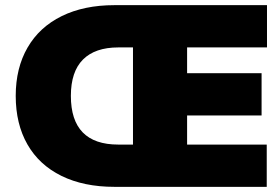

<svg xmlns="http://www.w3.org/2000/svg" viewBox="-20 -725 1083 745"><path d="M41 -353Q41 -461 87 -540.5Q133 -620 219.5 -662.5Q306 -705 424 -705H1016V-541H706V-441H995V-277H706V-164H1015V0H424Q305 0 218.5 -42.5Q132 -85 86.5 -164.5Q41 -244 41 -353ZM496 -164V-541H439Q349 -541 302 -494Q255 -447 255 -353Q255 -164 439 -164Z"/></svg>

Font: Nunito Sans Heavy
Style: Regular
Weight: 400
Designer: Vernon Adams
Foundry: Vernon Adams
Version: Version 2.500